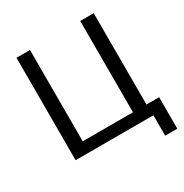

<svg xmlns="http://www.w3.org/2000/svg" viewBox="-192 -862 1106 1154"><g transform="rotate(-30 361.0 -284.5)"><path d="M623 141.6H707V-77.1H619.1V-710.9H525.4V-77.1H176.8V-710.9H83V0H623Z"/></g></svg>

Font: Roboto Flex
Style: Regular
Weight: 400
Designer: Berlow after Robertson
Foundry: Google
Version: Version 3.200;gftools[0.9.32]